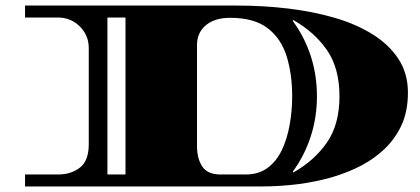

<svg xmlns="http://www.w3.org/2000/svg" viewBox="-20 -670 1509 690"><path d="M70 0V-43H190Q235 -43 267 -67.5Q299 -92 299 -152V-498Q299 -528 284.5 -552.5Q270 -577 245 -592Q220 -607 190 -607H70V-650H833Q925 -650 1014 -639.5Q1103 -629 1181 -606.5Q1259 -584 1318.5 -547Q1378 -510 1412 -458Q1446 -406 1446 -337Q1446 -267 1420.5 -215Q1395 -163 1352 -125.5Q1309 -88 1255 -63.5Q1201 -39 1142.5 -25Q1084 -11 1027.5 -5.5Q971 0 925 0ZM366 -43H431V-607H366ZM772 -43H863Q910 -43 942 -67Q974 -91 993 -131Q1012 -171 1021 -221.5Q1030 -272 1030 -324Q1030 -404 1010 -468Q990 -532 941.5 -569Q893 -606 807 -606Q752 -606 720 -579.5Q688 -553 688 -508V-145Q688 -100 707 -71.5Q726 -43 772 -43ZM1034 -50Q1110 -93 1155 -158Q1200 -223 1200 -324Q1200 -425 1155 -490Q1110 -555 1034 -598L1032 -595Q1074 -538 1096.5 -469.5Q1119 -401 1119 -324Q1119 -248 1096.5 -179Q1074 -110 1032 -53Z"/></svg>

Font: Diplomata SC
Style: Regular
Weight: 400
Designer: Eduardo Rodriguez Tunni
Foundry: Eduardo Rodriguez Tunni
Version: Version 1.002; ttfautohint (v1.8.4.7-5d5b);gftools[0.9.23]